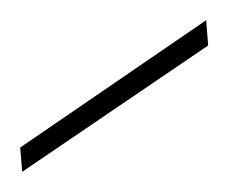

<svg xmlns="http://www.w3.org/2000/svg" viewBox="-20 -714 226 190"><path d="M2 -544 0 -568 184 -694 186 -669Z"/></svg>

Font: DM Sans 17pt Thin
Style: Regular
Weight: 250
Version: Version 4.004;gftools[0.9.30]